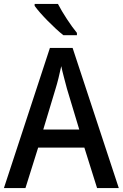

<svg xmlns="http://www.w3.org/2000/svg" viewBox="-20 -961 627 981"><path d="M276 -941H157V-931C184 -892 260 -815 304 -781H373V-793C343 -829 299 -896 276 -941ZM476 0H587L351 -716H235L0 0H110L175 -207H411ZM322 -508 385 -299H201L264 -508C273 -536 285 -585 293 -623C299 -592 315 -536 322 -508Z"/></svg>

Font: Noto Sans Arabic SemCond Med
Style: Regular
Weight: 500
Width: 4
Designer: Monotype Design Team, Nadine Chahine, Nizar Qandah and Khaled Hosny
Foundry: Monotype Imaging Inc.
Version: Version 2.012